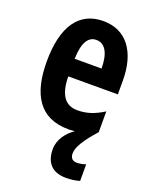

<svg xmlns="http://www.w3.org/2000/svg" viewBox="-148 -634 747 954"><g transform="rotate(20 225.5 -157.0)"><path d="M311 115C311 82 340 35 397 -28V-138C348 -107 307 -94 259 -94C195 -94 161 -140 160 -237H422V-310C422 -460 354 -555 231 -555C102 -555 34 -455 34 -270C34 -98 96 10 250 10C261 10 273 9 284 8C245 34 211 77 211 129C211 195 243 241 321 241C344 241 372 238 393 231V143C383 148 359 152 346 152C325 152 311 141 311 115ZM230 -455C278 -455 302 -407 302 -330H160C162 -421 190 -455 230 -455Z"/></g></svg>

Font: Noto Sans Gurmukhi UI ExtraCondensed
Style: Bold
Weight: 700
Width: 2
Designer: Jelle Bosma - Monotype Design Team
Foundry: Monotype Imaging Inc.
Version: Version 2.004